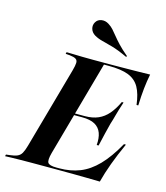

<svg xmlns="http://www.w3.org/2000/svg" viewBox="-140 -855 813 942"><g transform="rotate(15 266.5 -384.0)"><path d="M107.3 -2.4Q79 -2.4 54 -2Q29 -1.6 8.9 -1.2Q-11.3 -0.8 -25.8 0L-23.4 -8.9L-3.2 -11.3Q19.4 -13.7 33.1 -19.8Q46.8 -25.8 54.4 -39.1Q62.1 -52.4 69.4 -78.2L185.5 -492.7Q192.7 -518.5 193.1 -532.3Q193.5 -546 183.9 -552Q174.2 -558.1 152.4 -560.5L131.5 -562.1L133.9 -571Q147.6 -571 168.1 -570.2Q188.7 -569.4 214.1 -569Q239.5 -568.5 268.5 -568.5H266.9H362.9Q395.2 -568.5 429.8 -569Q464.5 -569.4 497.6 -569.8Q530.6 -570.2 558.1 -571Q550.8 -534.7 546.8 -496.4Q542.7 -458.1 541.1 -409.7H532.3Q525.8 -464.5 507.3 -497.6Q488.7 -530.6 451.6 -545.2Q414.5 -559.7 351.6 -559.7H326.6L191.1 -74.2Q180.6 -35.5 188.3 -23.4Q196 -11.3 232.3 -11.3H246.8Q303.2 -11.3 350.4 -29.8Q397.6 -48.4 439.5 -91.5Q481.5 -134.7 522.6 -208.1H532.3Q504.8 -147.6 486.3 -97.2Q467.7 -46.8 455.6 0Q421.8 -0.8 390.3 -1.2Q358.9 -1.6 323.8 -2Q288.7 -2.4 243.5 -2.4H113.7ZM222.6 -282.3 224.2 -291.1H387.1L384.7 -282.3ZM394.4 -169.4Q397.6 -204.8 388.3 -230.2Q379 -255.6 355.2 -269Q331.5 -282.3 289.5 -282.3L300.8 -291.1Q340.3 -291.1 369 -303.6Q397.6 -316.1 419.4 -341.5Q441.1 -366.9 458.9 -404.8H467.7Q452.4 -358.9 446 -333.9Q439.5 -308.9 432.3 -287.1Q425.8 -260.5 419.4 -235.5Q412.9 -210.5 404 -169.4ZM421.8 -624.2Q373.4 -646.8 341.9 -655.6Q310.5 -664.5 289.1 -669.8Q267.7 -675 249.2 -685.5Q230.6 -696.8 225.8 -714.5Q221 -732.3 229.8 -747.6Q239.5 -764.5 258.9 -767.3Q278.2 -770.2 296 -758.9Q310.5 -750 321.4 -737.9Q332.3 -725.8 344.8 -710.1Q357.3 -694.4 375.8 -674.6Q394.4 -654.8 425 -629Z"/></g></svg>

Font: Playfair 144pt
Style: Bold Italic
Weight: 700
Italic angle: -15.6°
Designer: Claus Eggers Sørensen
Foundry: Claus Eggers Sørensen
Version: Version 2.203